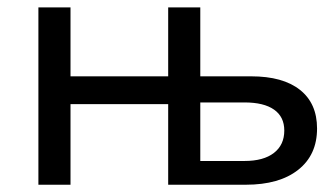

<svg xmlns="http://www.w3.org/2000/svg" viewBox="-20 -508 915 528"><path d="M805 -260.8C773.7 -285.7 728.9 -298.1 670.7 -298.1H530.8V-487.6H442.5V-298.1H173.9V-487.6H85.6V0H173.9V-221.7H442.5V0H656C717.3 0 765.3 -13.6 799.9 -40.9C834.6 -68.2 851.9 -106.1 851.9 -154.6C851.9 -200.6 836.3 -236 805 -260.8ZM733.2 -87.4C714.2 -72.7 687.2 -65.3 652.3 -65.3H530.8V-226.3H652.3C687.9 -226.3 715 -219.7 733.7 -206.5C752.4 -193.4 761.8 -174.2 761.8 -149C761.8 -122.7 752.3 -102.1 733.2 -87.4Z"/></svg>

Font: Montserrat Ace
Style: Regular
Weight: 500
Designer: Julieta Ulanovsky
Foundry: Julieta Ulanovsky
Version: Version 1